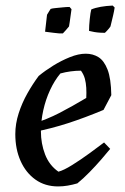

<svg xmlns="http://www.w3.org/2000/svg" viewBox="-20 -658 448 690"><path d="M189 12Q142 12 107.5 -12.5Q73 -37 54 -79.5Q35 -122 35 -176Q35 -213 47 -250.5Q59 -288 78.5 -322.5Q98 -357 119 -385Q142 -404 171 -422Q200 -440 231 -452.5Q262 -465 288 -465Q314 -465 334 -452.5Q354 -440 366.5 -408Q379 -376 380 -316L352 -263Q285 -235 225 -215.5Q165 -196 99 -183L98 -213Q149 -229 193.5 -252Q238 -275 290 -306Q291 -325 290 -342.5Q289 -360 285 -375Q281 -390 271 -404Q253 -404 234 -401.5Q215 -399 197 -394Q176 -369 160 -334.5Q144 -300 135.5 -261.5Q127 -223 127 -186Q127 -142 142 -103Q157 -64 190 -41Q209 -46 239.5 -65Q270 -84 301.5 -107Q333 -130 354 -146L376 -123Q363 -107 343.5 -84.5Q324 -62 301.5 -39Q279 -16 258 1Q241 6 223.5 9Q206 12 189 12ZM142 -544 149 -605Q152 -610 156 -616.5Q160 -623 162 -626Q168 -628 179.5 -629Q191 -630 205 -631.5Q219 -633 230 -633L237 -625Q236 -617 234 -603.5Q232 -590 230.5 -578.5Q229 -567 228 -563Q225 -559 217 -550Q209 -541 206 -538Q195 -537 173.5 -540Q152 -543 142 -544ZM300 -547Q300 -565 302.5 -589Q305 -613 308 -624Q322 -630 342 -633.5Q362 -637 385 -638L392 -631Q390 -617 386.5 -602.5Q383 -588 380.5 -577.5Q378 -567 377 -563Q375 -560 371.5 -555.5Q368 -551 364 -547Q360 -543 357 -540Q352 -540 341 -540.5Q330 -541 318.5 -543Q307 -545 300 -547Z"/></svg>

Font: Labrada Medium
Style: Italic
Weight: 500
Italic angle: -7°
Designer: Mercedes Jáuregui
Foundry: Omnibus-Type Team
Version: Version 1.000